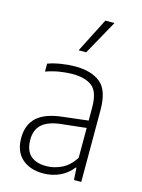

<svg xmlns="http://www.w3.org/2000/svg" viewBox="-122 -879 707 957"><g transform="rotate(15 231.5 -400.0)"><path d="M196.5 8Q128 8 87 -28.8Q46 -65.5 46 -134.5Q46 -203.5 88.2 -242Q130.5 -280.5 221 -290L348.5 -305V-372.5Q348.5 -453 313 -480.8Q277.5 -508.5 211 -508.5Q182 -508.5 146.5 -503Q111 -497.5 75 -484.5V-525.5Q104.5 -536.5 142.5 -542.5Q180.5 -548.5 213.5 -548.5Q299.5 -548.5 345.8 -510.2Q392 -472 392 -371.5V0H354.5L350.5 -62H346.5Q320.5 -28 281.5 -10Q242.5 8 196.5 8ZM92 -139Q92 -31 203 -31Q240.5 -31 279.5 -49Q318.5 -67 348.5 -112.5V-267L221.5 -253Q153.5 -245.5 122.8 -217.2Q92 -189 92 -139ZM209.5 -630.5 300 -808H347L248.5 -630.5Z"/></g></svg>

Font: Encode Sans Semi Condensed ExtraLight
Style: Regular
Weight: 200
Width: 4
Designer: Multiple Designers
Foundry: Impallari Type
Version: Version 3.000; ttfautohint (v1.8.3) -l 8 -r 50 -G 200 -x 14 